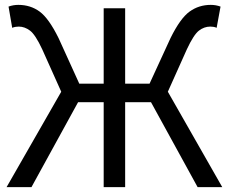

<svg xmlns="http://www.w3.org/2000/svg" viewBox="-20 -767 938 787"><path d="M668 -391 891 0H790L599 -348H493V0H405V-348H300L109 0H7L231 -391L153 -565Q125 -625 103 -641.5Q81 -658 57 -658Q52 -658 44.5 -657Q37 -656 30 -653L15 -740Q34 -747 55 -747Q105 -747 142.5 -719.5Q180 -692 220 -611L305 -424H405V-733H493V-424H593L679 -611Q719 -692 757 -719.5Q795 -747 844 -747Q865 -747 884 -740L868 -653Q862 -656 854.5 -657Q847 -658 842 -658Q817 -658 795.5 -641.5Q774 -625 746 -565Z"/></svg>

Font: Noto Sans CJK KR Regular (TTF)
Style: Regular
Weight: 400
Designer: Ryoko NISHIZUKA 西塚涼子 (kana & ideographs); Paul D. Hunt (Latin, Greek & Cyrillic); Wenlong ZHANG 张文龙 (bopomofo); Sandoll 
Foundry: Adobe Systems Incorporated
Version: Version 1.004;PS 1.004;hotconv 1.0.82;makeotf.lib2.5.63406